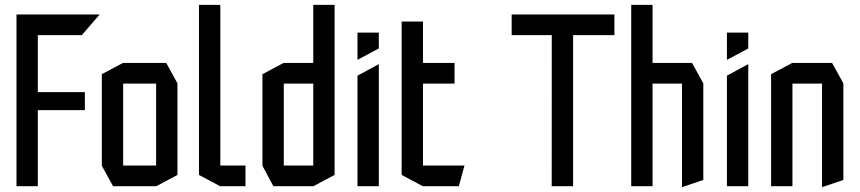

<svg xmlns="http://www.w3.org/2000/svg" viewBox="-20 -768 3548 792"><path d="M136 -623.1V-708.3H390.3V-707.3L317.5 -623.1ZM48 0V-386.9L136 -313.8V0ZM136 -313.8 48 -386.9V-387.9H330.1V-313.8ZM48 -387.9V-708.3H136V-387.9Z M488 -423.1V-508.3H665.7L712 -424.1V-423.1ZM446.4 0 400 -84.2V-85.2H624V0ZM400 -85.2V-462L487 -508.3H488V-85.2ZM624 0V-423.1H712V-46.4L625 0Z M887.8 0 800.8 -46.4V-747.8H888.8V0ZM888.8 0V-85.2H992.6V0Z M1359.2 -424.7 1272.2 -508.3V-747.8H1360.2V-424.7ZM1150.6 -423.1V-508.3H1298.6L1360.2 -424.1V-423.1ZM1107.6 0 1062.6 -84.2V-85.2H1272.2V0ZM1062.6 -85.2V-462L1149.6 -508.3H1150.6V-85.2ZM1272.2 0V-423.1H1360.2V-46.4L1273.2 0Z M1454.6 0V-455.8L1541.6 -503H1542.6V0ZM1454.6 -521.7V-633.6H1542.6V-568.1L1455.6 -521.7Z M1636.8 -423.1V-679.2H1724.8V-508.3L1637.8 -423.1ZM1637.8 -423.1 1724.8 -508.3H1855V-423.1ZM1723.8 0 1636.8 -46.4V-423.1H1724.8V0ZM1724.8 0V-85.2H1895.7V-84.2L1872.7 0Z M2255.8 0 2256.1 -623.1 2328.9 -708.3H2344.1V0ZM2090.6 -623.1V-708.3H2328.9L2256.1 -623.1ZM2344.1 -623.1V-708.3H2514.4V-623.1Z M2583.8 0V-747.8H2671.8V0ZM2793.2 3.8V-423.1H2881.2V-25.8L2794.2 3.8ZM2671.8 -423.1V-508.3H2834.8L2881.2 -424.1V-423.1Z M2978.6 0V-455.8L3065.6 -503H3066.6V0ZM2978.6 -521.7V-633.6H3066.6V-568.1L2979.6 -521.7Z M3160.8 0V-462L3247.8 -508.3H3248.8V0ZM3370.9 3.8V-423.1H3458.9V-25.8L3371.9 3.8ZM3248.8 -423.1V-508.3H3412.5L3458.9 -424.1V-423.1Z"/></svg>

Font: Foldit Thin
Style: Regular
Weight: 100
Designer: Sophia Tai
Foundry: Sophia Tai
Version: Version 1.003